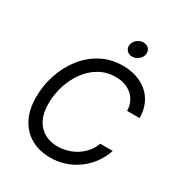

<svg xmlns="http://www.w3.org/2000/svg" viewBox="-214 -1080 1158 1236"><g transform="rotate(30 365.0 -461.5)"><path d="M340.8 9.8Q258.3 9.8 196.8 -25.4Q135.3 -60.5 101.6 -126.2Q67.9 -191.9 67.9 -283.2Q67.9 -369.1 94.7 -450.4Q121.6 -531.7 171.9 -596.4Q222.2 -661.1 293.5 -699.2Q364.7 -737.3 453.6 -737.3Q509.8 -737.3 556.9 -721.2Q604 -705.1 638.9 -674.3Q673.8 -643.6 693.1 -599.4Q712.4 -555.2 712.9 -498.5H620.1Q618.7 -535.6 605.2 -564Q591.8 -592.3 568.8 -611.8Q545.9 -631.3 515.6 -641.4Q485.4 -651.4 450.2 -651.4Q381.8 -651.4 327.6 -620.1Q273.4 -588.9 235.6 -536.1Q197.8 -483.4 177.7 -418.2Q157.7 -353 157.7 -285.6Q157.7 -217.3 181.6 -170.4Q205.6 -123.5 247.6 -99.9Q289.6 -76.2 344.2 -76.2Q381.3 -76.2 416.7 -86.2Q452.1 -96.2 483.2 -115.7Q514.2 -135.3 538.1 -163.6Q562 -191.9 575.7 -229H668.9Q649.9 -173.3 617.2 -129.4Q584.5 -85.4 540.8 -54.2Q497.1 -22.9 446.3 -6.6Q395.5 9.8 340.8 9.8ZM472.2 -816.9Q447.3 -816.9 432.1 -834Q417 -851.1 420.9 -875Q424.8 -899.4 445.8 -916.3Q466.8 -933.1 491.7 -933.1Q517.1 -933.1 532.2 -916.3Q547.4 -899.4 543.5 -875Q539.6 -851.1 518.6 -834Q497.6 -816.9 472.2 -816.9Z"/></g></svg>

Font: Inter Variable
Style: Italic
Weight: 400
Italic angle: -9.39999°
Designer: Rasmus Andersson
Foundry: rsms
Version: Version 4.001;git-9221beed3